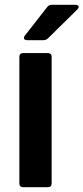

<svg xmlns="http://www.w3.org/2000/svg" viewBox="-20 -783 349 803"><path d="M77 0Q61 0 61 -16V-545Q61 -561 77 -561H180Q196 -561 196 -545V-16Q196 0 180 0ZM94 -615Q80 -615 80 -625Q80 -630 84 -634L177 -753Q184 -763 197 -763H295Q302 -763 305.5 -760.5Q309 -758 309 -754Q309 -749 303 -743L181 -623Q173 -615 162 -615Z"/></svg>

Font: Open Sauce Two
Style: Bold
Weight: 700
Designer: Alfredo Marco Pradil
Foundry: Creative Sauce Fz LLC
Version: Version 1.477